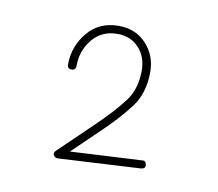

<svg xmlns="http://www.w3.org/2000/svg" viewBox="-45 -781 446 392"><g transform="rotate(10 177.5 -585.0)"><path d="M92.8 -625Q84 -625 84 -633.8Q84 -671.4 107.9 -700.4Q131.8 -729.5 172.4 -729.5Q208 -729.5 230 -705.6Q252 -681.6 252 -647.9Q252 -603.5 229.7 -574.2Q207.5 -544.9 175.8 -514.6L118.7 -459.5L267.1 -467.3Q274.9 -468.3 275.9 -459.5Q276.9 -451.7 268.1 -450.7L96.7 -441.4Q92.3 -441.4 90.3 -443.4Q83.5 -449.2 90.3 -456.1L164.1 -527.3Q196.3 -558.6 215.3 -584Q234.4 -609.4 234.4 -647.9Q234.4 -675.8 217.5 -694.3Q200.7 -712.9 172.4 -712.9Q140.6 -712.9 121.1 -689.5Q101.6 -666 101.6 -633.8Q101.6 -625 92.8 -625Z"/></g></svg>

Font: Mikhak-DS1-FD Thin
Style: Regular
Weight: 100
Designer: Amin Abedi
Version: Version 3.2